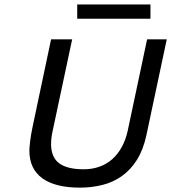

<svg xmlns="http://www.w3.org/2000/svg" viewBox="-20 -840 774 868"><path d="M112.8 0ZM645 -662.1H733.9L642.1 -230Q627.9 -163.6 599.4 -117.9Q570.8 -72.3 531.2 -44.2Q491.7 -16.1 443.1 -3.9Q394.5 8.3 341.3 8.3Q229.5 8.3 171.1 -34.2Q112.8 -76.7 112.8 -159.2Q112.8 -171.9 116.2 -200.9Q119.6 -230 127 -265.1L210.9 -662.1H306.2L217.8 -247.1Q213.9 -230 212.4 -215.1Q210.9 -200.2 210.9 -186.5Q211.9 -127.4 248.5 -101.1Q285.2 -74.7 357.9 -74.7Q397.5 -74.7 430.4 -86.7Q463.4 -98.6 488.5 -121.3Q513.7 -144 531.2 -176.5Q548.8 -209 557.6 -250ZM329.1 -819.8H660.2V-755.4H329.1Z"/></svg>

Font: PT Astra Sans
Style: Italic
Weight: 400
Italic angle: -16°
Designer: A.Korolkova, I. Chaeva
Foundry: ParaType Ltd
Version: Version 1.001; ttfautohint (v1.6)